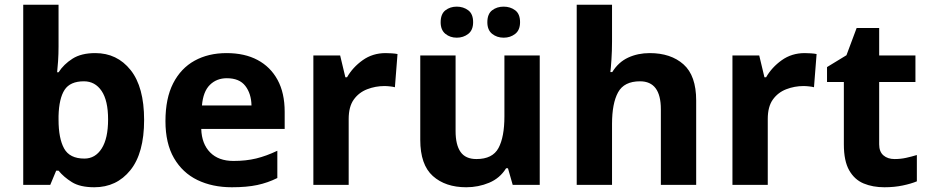

<svg xmlns="http://www.w3.org/2000/svg" viewBox="-20 -780 3920 810"><path d="M227 -583Q227 -552 225 -522Q223 -492 221 -475H227Q249 -509 286 -532.5Q323 -556 382 -556Q474 -556 531 -484.5Q588 -413 588 -274Q588 -134 530 -62Q472 10 378 10Q318 10 283.5 -11.5Q249 -33 227 -60H217L192 0H78V-760H227ZM334 -437Q276 -437 252.5 -401Q229 -365 227 -291V-275Q227 -196 250.5 -153.5Q274 -111 336 -111Q382 -111 409 -153.5Q436 -196 436 -276Q436 -356 408.5 -396.5Q381 -437 334 -437Z M936 -556Q1012 -556 1066.5 -527Q1121 -498 1151 -443Q1181 -388 1181 -308V-236H829Q831 -173 866.5 -137Q902 -101 965 -101Q1018 -101 1061 -111.5Q1104 -122 1150 -144V-29Q1110 -9 1065.5 0.5Q1021 10 958 10Q876 10 813 -20.5Q750 -51 714 -113Q678 -175 678 -269Q678 -365 710.5 -428.5Q743 -492 801 -524Q859 -556 936 -556ZM937 -450Q894 -450 865.5 -422Q837 -394 832 -335H1041Q1040 -385 1015 -417.5Q990 -450 937 -450Z M1607 -556Q1618 -556 1633 -555Q1648 -554 1657 -552L1646 -412Q1639 -414 1625.5 -415.5Q1612 -417 1602 -417Q1564 -417 1529 -403.5Q1494 -390 1472.5 -360Q1451 -330 1451 -278V0H1302V-546H1415L1437 -454H1444Q1468 -496 1510 -526Q1552 -556 1607 -556Z M2257 -546V0H2143L2123 -70H2115Q2089 -28 2043.5 -9Q1998 10 1947 10Q1859 10 1806 -37.5Q1753 -85 1753 -190V-546H1902V-227Q1902 -169 1923 -139Q1944 -109 1990 -109Q2058 -109 2083 -155.5Q2108 -202 2108 -289V-546ZM1839 -686Q1839 -721 1859 -736.5Q1879 -752 1906.9 -752Q1934.8 -752 1955.4 -736.6Q1976 -721.2 1976 -686.4Q1976 -653 1955.4 -637Q1934.8 -621 1906.9 -621Q1879 -621 1859 -637.2Q1839 -653.5 1839 -686ZM2036 -686Q2036 -721 2056.1 -736.5Q2076.3 -752 2104.6 -752Q2133 -752 2153.5 -736.6Q2174 -721.2 2174 -686.4Q2174 -653 2153.4 -637Q2132.9 -621 2105 -621Q2076.5 -621 2056.2 -637.2Q2036 -653.5 2036 -686Z M2562 -605Q2562 -565 2559.5 -528Q2557 -491 2555 -476H2563Q2589 -518 2630 -537Q2671 -556 2721 -556Q2810 -556 2863.5 -508.5Q2917 -461 2917 -356V0H2768V-319Q2768 -437 2680 -437Q2613 -437 2587.5 -390.5Q2562 -344 2562 -257V0H2413V-760H2562Z M3375 -556Q3386 -556 3401 -555Q3416 -554 3425 -552L3414 -412Q3407 -414 3393.5 -415.5Q3380 -417 3370 -417Q3332 -417 3297 -403.5Q3262 -390 3240.5 -360Q3219 -330 3219 -278V0H3070V-546H3183L3205 -454H3212Q3236 -496 3278 -526Q3320 -556 3375 -556Z M3754 -109Q3779 -109 3802 -114Q3825 -119 3848 -126V-15Q3824 -5 3788.5 2.5Q3753 10 3711 10Q3662 10 3623.5 -6Q3585 -22 3562.5 -61.5Q3540 -101 3540 -171V-434H3469V-497L3551 -547L3594 -662H3689V-546H3842V-434H3689V-171Q3689 -140 3707 -124.5Q3725 -109 3754 -109Z"/></svg>

Font: Noto Sans Balinese
Style: Regular
Weight: 400
Designer: Aditya Bayu, David Williams
Foundry: David Williams
Version: Version 2.003